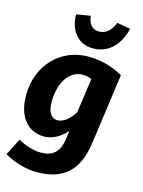

<svg xmlns="http://www.w3.org/2000/svg" viewBox="-146 -879 880 1184"><g transform="rotate(15 294.0 -287.0)"><path d="M330 -18C319 63 275 99 202 99C156 99 110 85 55 56L1 163C62 200 143 222 208 222C378 222 469 141 494 -43L556 -490C486 -529 415 -549 332 -549C159 -549 23 -414 23 -220C23 -76 96 -2 196 -2C252 -2 302 -35 338 -75ZM250 -120C215 -120 186 -146 186 -220C186 -363 257 -432 327 -432C349 -432 366 -429 386 -420L355 -199C326 -151 284 -120 250 -120ZM347 -605C457 -605 516 -692 537 -781L451 -796C433 -748 401 -715 355 -715C309 -715 287 -748 282 -796L192 -781C192 -692 239 -605 347 -605Z"/></g></svg>

Font: Fira Sans OT
Style: Bold Italic
Weight: 700
Italic angle: -8°
Designer: Carrois Corporate & Edenspiekermann
Foundry: Carrois Corporate GbR & Edenspiekermann AG
Version: Version 2.001